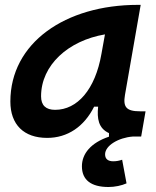

<svg xmlns="http://www.w3.org/2000/svg" viewBox="-20 -542 626 769"><path d="M414.6 207C439.9 207 467.3 201.2 486.8 192.4L469.2 97.7C458.5 101.6 446.3 104 433.6 104C412.6 104 400.9 94.7 400.9 76.2C400.9 41 454.6 9.3 511.7 4.9H545.4L563 -96.2H541C485.8 -96.2 472.2 -113.3 480.5 -161.6L543.5 -522.5H532.2C241.2 -522.5 21.5 -370.1 21.5 -135.3C21.5 -43 75.2 10.3 168.9 10.3C250.5 10.3 316.9 -34.7 356.9 -114.7H373C368.2 -66.9 374 -28.3 416.5 -8.8V5.4C343.8 29.8 308.1 73.7 308.1 124C308.1 178.7 344.7 207 414.6 207ZM200.7 -102.1C163.6 -102.1 144.5 -120.1 144.5 -156.2C144.5 -281.2 253.4 -379.4 400.4 -404.3L386.2 -325.7C361.3 -183.1 289.6 -102.1 200.7 -102.1Z"/></svg>

Font: Cascadia Code SemiBold
Style: Italic
Weight: 600
Italic angle: -10°
Monospace: yes
Designer: Aaron Bell
Foundry: Saja Typeworks
Version: Version 2404.023